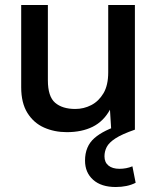

<svg xmlns="http://www.w3.org/2000/svg" viewBox="-20 -520 631 770"><path d="M248 10Q198 10 156.5 -8.5Q115 -27 90 -67Q65 -107 65 -170V-500H172V-198Q172 -133 201 -108Q230 -83 282 -83Q316 -83 346 -98.5Q376 -114 395 -146Q414 -178 414 -230V-500H521V0H426L421 -80Q395 -33 351.5 -11.5Q308 10 248 10ZM444 230Q386 230 353.5 201Q321 172 321 124Q321 67 358.5 34Q396 1 470 -21L521 0Q469 18 443 35Q417 52 408 69.5Q399 87 399 107Q399 131 415 144Q431 157 459 157Q487 157 511 147L524 213Q491 230 444 230Z"/></svg>

Font: Prodigy Sans Medium
Style: Regular
Weight: 500
Designer: Wei Huang
Foundry: Wei Huang
Version: Version 1.003; ttfautohint (v1.8.3)